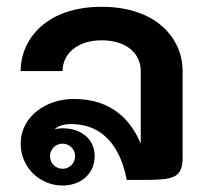

<svg xmlns="http://www.w3.org/2000/svg" viewBox="-20 -537 615 573"><path d="M166.7 -108.3C187.5 -108.3 204.2 -91.7 204.2 -70.8C204.2 -50 187.5 -33.3 166.7 -33.3C145.8 -33.3 129.2 -50 129.2 -70.8C129.2 -91.7 145.8 -108.3 166.7 -108.3ZM166.7 -154.2C158.3 -154.2 150 -153.3 142.5 -150.8C152.5 -160.8 169.2 -166.7 191.7 -166.7C309.2 -166.7 345.8 -65.8 358.3 0H400C493.3 0 525 -2.5 525 -66.7V-325C525 -420.8 448.3 -516.7 283.3 -516.7C118.3 -516.7 41.7 -420 41.7 -325H166.7C166.7 -375 209.2 -416.7 283.3 -416.7C357.5 -416.7 400 -377.5 400 -325V-108.3C372.5 -173.3 318.3 -241.7 200 -241.7C117.5 -241.7 41.7 -189.2 41.7 -108.3C41.7 -36.7 99.2 16.7 166.7 16.7C220 16.7 262.5 -17.5 262.5 -70.8C262.5 -124.2 220 -154.2 166.7 -154.2Z"/></svg>

Font: BoonHome
Style: Bold
Weight: 700
Designer: Sungsit Sawaiwan
Foundry: Sungsit Sawaiwan
Version: Version 0.2